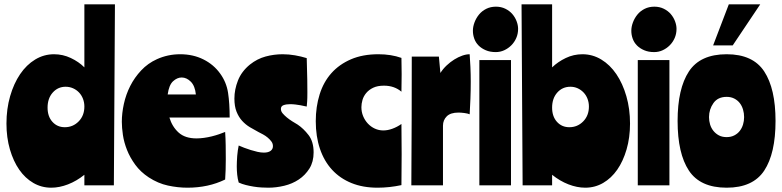

<svg xmlns="http://www.w3.org/2000/svg" viewBox="-20 -861 3635 892"><path d="M509 0H372V-49Q336 -20 296 -4.5Q256 11 218 11Q173 11 135 -11Q97 -33 69.5 -72.5Q42 -112 26 -167Q10 -222 10 -287Q10 -355 27 -414Q44 -473 73.5 -516.5Q103 -560 143.5 -584.5Q184 -609 231 -609Q272 -609 309 -591.5Q346 -574 372 -548V-841H514ZM201 -361Q201 -320 223.5 -295Q246 -270 281 -270Q319 -270 345.5 -297Q372 -324 372 -366Q372 -385 365.5 -402Q359 -419 347 -431.5Q335 -444 319 -451Q303 -458 285 -458Q249 -458 225 -431Q201 -404 201 -361Z M767 -315Q780 -272 810 -245Q840 -218 893 -218Q909 -218 927.5 -220.5Q946 -223 964 -227.5Q982 -232 998 -237.5Q1014 -243 1026 -248Q1028 -219 1028.5 -186.5Q1029 -154 1029 -122Q1029 -69 1026 -27Q948 11 851 11Q806 11 760 1Q714 -9 671 -37Q633 -62 608.5 -95.5Q584 -129 570 -164.5Q556 -200 551 -234Q546 -268 546 -295Q546 -335 555.5 -378.5Q565 -422 585 -461.5Q605 -501 636 -534Q667 -567 709 -586Q760 -609 817 -609Q877 -609 925 -585Q973 -561 1003 -519Q1032 -479 1039.5 -430Q1047 -381 1047 -315ZM824 -501Q803 -501 784 -483.5Q765 -466 759 -422H890Q886 -462 866.5 -481.5Q847 -501 824 -501Z M1141 -561Q1175 -588 1214 -598.5Q1253 -609 1293 -609Q1322 -609 1350.5 -604Q1379 -599 1405 -591Q1407 -530 1407.5 -491.5Q1408 -453 1408 -432Q1408 -402 1407 -389.5Q1406 -377 1405 -366Q1403 -366 1395 -368Q1387 -370 1376 -372Q1365 -374 1352.5 -375.5Q1340 -377 1328 -377Q1310 -377 1297.5 -372.5Q1285 -368 1285 -355Q1285 -344 1293 -334.5Q1301 -325 1312.5 -315.5Q1324 -306 1337.5 -297.5Q1351 -289 1363 -282Q1390 -264 1413.5 -233.5Q1437 -203 1437 -153Q1437 -109 1417.5 -78Q1398 -47 1368 -27Q1338 -7 1300.5 2Q1263 11 1227 11Q1213 11 1195 10Q1177 9 1158.5 6Q1140 3 1122 -1.5Q1104 -6 1089 -13Q1084 -30 1082 -49.5Q1080 -69 1080 -88Q1080 -97 1080.5 -110Q1081 -123 1082 -136.5Q1083 -150 1085 -163Q1087 -176 1089 -185Q1100 -180 1114.5 -174.5Q1129 -169 1145 -164Q1161 -159 1176.5 -155.5Q1192 -152 1206 -152Q1226 -152 1237 -160Q1248 -168 1248 -182Q1248 -194 1241 -203.5Q1234 -213 1224 -221.5Q1214 -230 1202 -236.5Q1190 -243 1180 -248Q1161 -258 1141 -270Q1121 -282 1105 -299.5Q1089 -317 1079 -342Q1069 -367 1069 -403Q1069 -445 1085.5 -487Q1102 -529 1141 -561Z M1738 -609Q1797 -609 1845 -592Q1845 -575 1845.5 -555.5Q1846 -536 1846 -516Q1846 -495 1845.5 -474Q1845 -453 1845 -435Q1812 -463 1764 -463Q1734 -463 1714 -453.5Q1694 -444 1681.5 -429Q1669 -414 1664 -396.5Q1659 -379 1659 -363Q1659 -341 1667 -321.5Q1675 -302 1689 -287Q1703 -272 1721.5 -263.5Q1740 -255 1761 -255Q1781 -255 1803 -263Q1825 -271 1845 -285Q1845 -252 1845.5 -216.5Q1846 -181 1846 -145Q1846 -110 1845.5 -73.5Q1845 -37 1845 -1Q1789 11 1734 11Q1666 11 1613 -10.5Q1560 -32 1523 -72Q1486 -112 1466.5 -169.5Q1447 -227 1447 -298Q1447 -365 1465 -422.5Q1483 -480 1519.5 -521Q1556 -562 1610.5 -585.5Q1665 -609 1738 -609Z M2019 -598 2026 -522Q2038 -541 2055 -557Q2072 -573 2090.5 -584.5Q2109 -596 2127.5 -602.5Q2146 -609 2162 -609Q2164 -583 2165.5 -549.5Q2167 -516 2167 -481Q2167 -441 2165.5 -402Q2164 -363 2162 -330Q2153 -334 2137 -336Q2121 -338 2110 -338Q2073 -338 2055.5 -320.5Q2038 -303 2038 -277V0H1891Q1892 -162 1892.5 -307.5Q1893 -453 1893 -598Z M2207 -582H2354V0H2207ZM2284 -830Q2308 -830 2327.5 -820.5Q2347 -811 2360 -796Q2373 -781 2380 -762.5Q2387 -744 2387 -727Q2387 -704 2378.5 -684.5Q2370 -665 2355.5 -650.5Q2341 -636 2322.5 -627.5Q2304 -619 2283 -619Q2257 -619 2237 -627.5Q2217 -636 2203.5 -649.5Q2190 -663 2183.5 -681Q2177 -699 2177 -718Q2177 -737 2184.5 -757Q2192 -777 2205.5 -793.5Q2219 -810 2239 -820Q2259 -830 2284 -830Z M2403 -841H2545V-548Q2572 -574 2608.5 -591.5Q2645 -609 2686 -609Q2733 -609 2773.5 -584.5Q2814 -560 2843.5 -516.5Q2873 -473 2890 -414Q2907 -355 2907 -287Q2907 -222 2891 -167Q2875 -112 2847.5 -72.5Q2820 -33 2782 -11Q2744 11 2699 11Q2661 11 2621 -4.5Q2581 -20 2545 -49V0H2408ZM2545 -361Q2545 -320 2567.5 -295Q2590 -270 2625 -270Q2663 -270 2689.5 -297Q2716 -324 2716 -366Q2716 -385 2709.5 -402Q2703 -419 2691 -431.5Q2679 -444 2663.5 -451Q2648 -458 2630 -458Q2593 -458 2569 -431Q2545 -404 2545 -361Z M2943 -582H3090V0H2943ZM3020 -830Q3044 -830 3063.5 -820.5Q3083 -811 3096 -796Q3109 -781 3116 -762.5Q3123 -744 3123 -727Q3123 -704 3114.5 -684.5Q3106 -665 3091.5 -650.5Q3077 -636 3058.5 -627.5Q3040 -619 3019 -619Q2993 -619 2973 -627.5Q2953 -636 2939.5 -649.5Q2926 -663 2919.5 -681Q2913 -699 2913 -718Q2913 -737 2920.5 -757Q2928 -777 2941.5 -793.5Q2955 -810 2975 -820Q2995 -830 3020 -830Z M3356 -609Q3478 -609 3530.5 -529Q3583 -449 3583 -299Q3583 -148 3530.5 -68.5Q3478 11 3356 11Q3233 11 3180.5 -68.5Q3128 -148 3128 -299Q3128 -449 3180.5 -529Q3233 -609 3356 -609ZM3356 -224Q3376 -224 3391.5 -232Q3407 -240 3417 -253Q3427 -266 3432 -282.5Q3437 -299 3437 -317Q3437 -335 3432 -352Q3427 -369 3417 -382Q3407 -395 3391.5 -403Q3376 -411 3356 -411Q3315 -411 3294.5 -382Q3274 -353 3274 -317Q3274 -299 3279 -282.5Q3284 -266 3294.5 -253Q3305 -240 3320 -232Q3335 -224 3356 -224ZM3366 -841H3512L3384 -650H3293Z"/></svg>

Font: Ranchers
Style: Regular
Weight: 400
Designer: Pablo Impallari, Brenda Gallo
Foundry: Pablo Impallari, Brenda Gallo
Version: Version 1.000; ttfautohint (v0.8) -G 200 -r 50